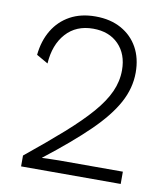

<svg xmlns="http://www.w3.org/2000/svg" viewBox="-77 -735 698 801"><g transform="rotate(10 272.0 -335.0)"><path d="M66 0V-46Q156 -119 221.5 -177Q287 -235 329 -283.5Q371 -332 391 -376.5Q411 -421 411 -468Q411 -536 371 -577Q331 -618 263 -618Q191 -618 148 -570Q105 -522 100 -442L51 -470Q57 -530 84 -575Q111 -620 156.5 -645Q202 -670 264 -670Q327 -670 373 -644.5Q419 -619 444 -574Q469 -529 469 -468Q469 -402 435 -339.5Q401 -277 329.5 -207.5Q258 -138 146 -51V-50Q155 -51 168.5 -51Q182 -51 196 -51.5Q210 -52 217 -52H488V0Z"/></g></svg>

Font: Kantumruy Pro Light
Style: Regular
Weight: 300
Version: Version 1.002